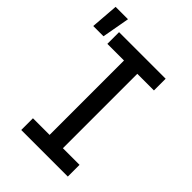

<svg xmlns="http://www.w3.org/2000/svg" viewBox="-282 -918 1020 1020"><g transform="rotate(45 227.5 -408.5)"><path d="M75 0V-88H200V-647H75V-735H425V-647H300V-88H425V0ZM-45 -661 -33 -817H60L32 -661Z"/></g></svg>

Font: Iosevka Term Curly Semibold
Style: Regular
Weight: 600
Designer: Belleve Invis
Foundry: Belleve Invis
Version: Version 32.3.0